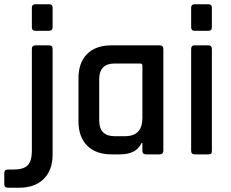

<svg xmlns="http://www.w3.org/2000/svg" viewBox="-81 -722 1079 898"><path d="M68 -595V-686Q68 -702 84 -702H149Q165 -702 165 -686V-595Q165 -578 149 -578H84Q68 -578 68 -595ZM9 156H-44Q-61 156 -61 139V88Q-61 71 -44 71H-18Q29 71 48.5 51Q68 31 68 -16V-493Q68 -510 85 -510H148Q165 -510 165 -493V1Q165 74 123.5 115Q82 156 9 156Z M480 0H441Q367 0 326.5 -41Q286 -82 286 -155V-355Q286 -429 326.5 -469.5Q367 -510 441 -510H665Q683 -510 683 -493V-17Q683 0 665 0H602Q585 0 585 -17V-53H581Q557 0 480 0ZM585 -170V-415Q585 -425 574 -425H455Q383 -425 383 -351V-159Q383 -85 455 -85H503Q585 -85 585 -170Z M813 -595V-686Q813 -702 829 -702H894Q910 -702 910 -686V-595Q910 -578 894 -578H829Q813 -578 813 -595ZM813 -17V-493Q813 -510 829 -510H893Q910 -510 910 -493V-17Q910 -7 906.5 -3.5Q903 0 894 0H830Q813 0 813 -17Z"/></svg>

Font: Rajdhani Semibold
Style: Regular
Weight: 600
Designer: Satya Rajpurohit, Jyotish Sonowal
Foundry: Indian Type Foundry
Version: Version 1.200;PS 1.0;hotconv 1.0.78;makeotf.lib2.5.61930; tt